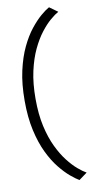

<svg xmlns="http://www.w3.org/2000/svg" viewBox="-105 -808 561 1067"><g transform="rotate(-10 175.5 -274.5)"><path d="M253 213.5 299.5 179.5Q279.5 168.5 252.8 145.8Q226 123 198 87Q170 51 145.8 0.5Q121.5 -50 106.2 -118Q91 -186 91 -273Q91 -360 106.2 -428.5Q121.5 -497 145.8 -548Q170 -599 198 -635.2Q226 -671.5 252.8 -694.2Q279.5 -717 299.5 -728L253 -761.5Q233.5 -751 205.2 -727Q177 -703 146.2 -664.5Q115.5 -626 89 -570.5Q62.5 -515 46 -441.2Q29.5 -367.5 29.5 -273Q29.5 -179 46 -105.2Q62.5 -31.5 89 23.2Q115.5 78 146.2 116.2Q177 154.5 205.2 178.2Q233.5 202 253 213.5Z"/></g></svg>

Font: Anybody Expanded Light
Style: Regular
Weight: 300
Width: 7
Version: Version 1.113;gftools[0.9.25]